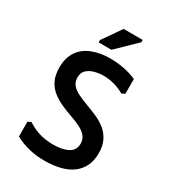

<svg xmlns="http://www.w3.org/2000/svg" viewBox="-217 -1018 1025 1144"><g transform="rotate(30 296.0 -446.0)"><path d="M281 12Q217 13 164.5 -0.5Q112 -14 70 -37V-139L92 -149Q128 -125 171 -111Q214 -97 270 -97Q333 -97 371.5 -117.5Q410 -138 410 -183Q410 -214 392 -235Q374 -256 344 -270.5Q314 -285 278 -297.5Q242 -310 206 -326Q170 -342 139.5 -365.5Q109 -389 91 -425Q73 -461 73 -515Q73 -582 103.5 -626Q134 -670 188 -691Q242 -712 310 -712Q358 -712 404.5 -703Q451 -694 492 -676V-574L470 -564Q437 -583 400.5 -593Q364 -603 326 -603Q297 -603 266.5 -595Q236 -587 216 -568.5Q196 -550 196 -517Q196 -485 214 -464.5Q232 -444 262 -430Q292 -416 328 -402.5Q364 -389 400 -373.5Q436 -358 466 -334Q496 -310 514 -275Q532 -240 532 -188Q532 -137 514 -100Q496 -63 463 -38Q430 -13 384 -1Q338 11 281 12ZM201 -760V-776L290 -904H421V-888L289 -760Z"/></g></svg>

Font: AR One Sans SemiBold
Style: Regular
Weight: 600
Designer: Niteesh Yadav
Foundry: Niteesh Yadav
Version: Version 1.001;gftools[0.9.33]